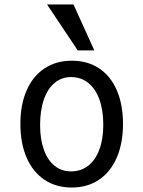

<svg xmlns="http://www.w3.org/2000/svg" viewBox="-20 -831 640 857"><path d="M71 -278Q71 -364 99 -427.8Q127 -491.5 178.8 -525.8Q230.5 -560 301 -560Q371 -560 422.5 -525.8Q474 -491.5 501.5 -427.8Q529 -364 529 -278Q529 -191.5 501.2 -127.5Q473.5 -63.5 422 -28.8Q370.5 6 300 6Q230 6 178.2 -28.8Q126.5 -63.5 98.8 -127.5Q71 -191.5 71 -278ZM441 -274Q441 -339.5 423.5 -387.5Q406 -435.5 373.5 -461.2Q341 -487 297 -487Q255 -487 223.8 -461Q192.5 -435 175.8 -386.8Q159 -338.5 159 -273Q159 -209.5 175.8 -162.8Q192.5 -116 223.8 -91Q255 -66 297 -66Q341 -66 373.5 -91.2Q406 -116.5 423.5 -163.5Q441 -210.5 441 -274ZM190 -811H308L401 -606H327Z"/></svg>

Font: JuliaMono Latin
Style: Regular
Weight: 400
Monospace: yes
Designer: cormullion
Foundry: corm
Version: Version 0.049; ttfautohint (v1.8.4)